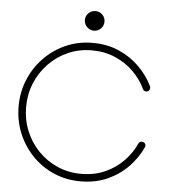

<svg xmlns="http://www.w3.org/2000/svg" viewBox="-57 -876 822 934"><g transform="rotate(5 354.5 -409.0)"><path d="M323.7 -777.3Q323.7 -797.4 337.9 -811.3Q352.1 -825.2 371.6 -825.2Q391.6 -825.2 405.5 -811.3Q419.4 -797.4 419.4 -777.3Q419.4 -757.8 405.5 -743.7Q391.6 -729.5 371.6 -729.5Q352.1 -729.5 337.9 -743.7Q323.7 -757.8 323.7 -777.3ZM39.1 -331.5Q39.1 -400.9 64.5 -462.2Q89.8 -523.4 135.3 -570.1Q180.7 -616.7 241 -643.3Q301.3 -669.9 371.6 -669.9Q443.4 -669.9 501.2 -644.3Q559.1 -618.7 601.3 -576.2Q643.6 -533.7 667.5 -483.4Q668.9 -480.5 668.9 -475.6Q668.9 -467.8 663.8 -462.4Q658.7 -457 650.9 -457Q639.6 -457 634.3 -467.8Q613.3 -512.7 575.7 -550.3Q538.1 -587.9 486.3 -610.6Q434.6 -633.3 371.1 -633.3Q308.6 -633.3 254.9 -609.6Q201.2 -585.9 160.9 -544.2Q120.6 -502.4 98.1 -447.8Q75.7 -393.1 75.7 -331.5Q75.7 -269.5 97.9 -215.1Q120.1 -160.6 160.2 -119.1Q200.2 -77.6 253.9 -54Q307.6 -30.3 370.1 -30.3Q435.1 -30.3 487.3 -53.7Q539.6 -77.1 577.1 -116.2Q614.7 -155.3 635.3 -201.2Q639.6 -211.9 651.9 -211.9Q659.7 -211.9 665 -206.8Q670.4 -201.7 670.4 -193.8Q670.4 -189.9 668.5 -186Q645 -134.3 602.8 -90.3Q560.5 -46.4 502 -20Q443.4 6.3 370.1 6.3Q299.8 6.3 239.5 -20Q179.2 -46.4 134.3 -93Q89.4 -139.6 64.2 -200.9Q39.1 -262.2 39.1 -331.5Z"/></g></svg>

Font: Manjari Thin
Style: Regular
Weight: 100
Designer: Santhosh Thottingal <santhosh.thottingal@gmail.com>
Version: Version 2.000